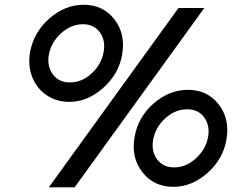

<svg xmlns="http://www.w3.org/2000/svg" viewBox="-20 -776 1049 810"><path d="M333 -755.9Q415 -755.9 462.9 -694.1Q510.7 -632.3 495.1 -544.9Q481 -463.4 415 -404.8Q349.1 -346.2 272 -346.2Q217.8 -346.2 176 -374.8Q134.3 -403.3 115.7 -451.7Q97.2 -500 106.9 -556.2Q122.1 -639.6 188 -697.8Q253.9 -755.9 333 -755.9ZM732.9 -742.2H841.8L294.9 14.2H186ZM330.1 -673.8Q279.8 -673.8 237.8 -635.7Q195.8 -597.7 186 -544.9Q177.7 -496.6 202.9 -462.4Q228 -428.2 274.9 -428.2Q325.2 -428.2 366.5 -466.1Q407.7 -503.9 417 -556.2Q426.3 -605 401.4 -639.4Q376.5 -673.8 330.1 -673.8ZM772.9 -397Q855 -397 902.8 -335.4Q950.7 -273.9 935.1 -186Q920.9 -104.5 855 -46.1Q789.1 12.2 711.9 12.2Q628.9 12.2 580.6 -49.8Q532.2 -111.8 547.9 -198.2Q562 -281.7 627.9 -339.4Q693.8 -397 772.9 -397ZM770 -314.9Q719.2 -314.9 677.5 -277.1Q635.7 -239.3 626 -186Q617.7 -137.7 642.8 -103.8Q668 -69.8 714.8 -69.8Q764.6 -69.8 806.4 -107.7Q848.1 -145.5 857.9 -198.2Q866.2 -247.1 841.3 -281Q816.4 -314.9 770 -314.9Z"/></svg>

Font: Stilu
Style: Italic
Weight: 400
Italic angle: -10°
Designer: Genilson Lima Santos
Foundry: Genilson Lima Santos
Version: Version 1.200;PS 001.200;hotconv 1.0.88;makeotf.lib2.5.64775